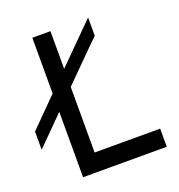

<svg xmlns="http://www.w3.org/2000/svg" viewBox="-170 -955 1005 1078"><g transform="rotate(-20 333.0 -416.5)"><path d="M417.5 -666.7Q285 -533.3 250.8 -500V-108.3H642.5V0H142.5V-390.8Q107.5 -356.7 -23.3 -224.2V-333.3L142.5 -500V-833.3H250.8V-608.3L475.8 -833.3V-724.2Z"/></g></svg>

Font: 0xA000
Style: Bold
Weight: 700
Version: Version 0.1